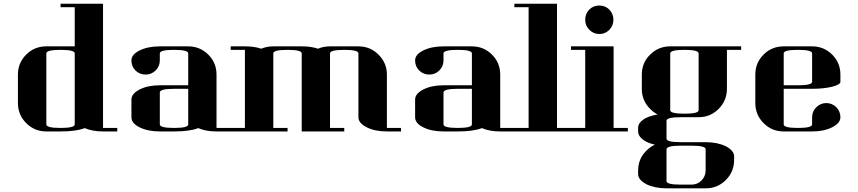

<svg xmlns="http://www.w3.org/2000/svg" viewBox="-20 -712 4649 1040"><path d="M77.1 -153.8V-308.1Q77.1 -371.6 122.1 -416.5Q166.5 -460.9 231 -460.9H384.8V-672.9H308.1V-691.9H538.1V-19H615.2V0H538.1Q480 0 439 -18.1Q393.6 0 308.1 0H231Q167 0 122.1 -44.9Q77.1 -89.8 77.1 -153.8ZM231 -38.1Q231 -19 308.1 -19Q384.8 -19 384.8 -38.1V-422.9Q384.8 -441.9 308.1 -441.9Q231 -441.9 231 -422.9Z M691.9 -172.9Q691.9 -204.6 736.8 -227.5Q781.2 -250 845.7 -250H999.5V-422.9Q999.5 -441.9 922.9 -441.9Q845.7 -441.9 845.7 -422.9V-384.8Q845.7 -353 823.2 -330.6Q800.8 -308.1 768.6 -308.1Q736.8 -308.1 713.9 -330.1Q691.9 -352.1 691.9 -384.8Q691.9 -417 736.8 -439Q781.7 -460.9 845.7 -460.9H999.5Q1063.5 -460.9 1108.4 -416Q1152.8 -371.6 1152.8 -308.1V-19H1230V0H1152.8Q1094.7 0 1053.7 -18.1Q1008.3 0 922.9 0H845.7Q781.7 0 736.8 -22Q691.9 -43.9 691.9 -77.1ZM845.7 -38.1Q845.7 -19 922.9 -19Q999.5 -19 999.5 -38.1V-231H922.9Q845.7 -231 845.7 -210.9Z M1229.5 0V-19H1306.6V-441.9H1229.5V-460.9H1306.6Q1357.9 -460.9 1395.5 -448.2Q1424.3 -460.9 1460.4 -460.9H1614.3Q1666 -460.9 1702.6 -448.2Q1731.4 -460.9 1767.6 -460.9H1921.4Q1985.4 -460.9 2030.3 -416Q2075.7 -370.6 2075.7 -308.1V-19H2152.3V0H2075.7Q2010.7 0 1966.3 -22.5Q1921.4 -45.4 1921.4 -77.1V-422.9Q1921.4 -441.9 1844.7 -441.9Q1767.6 -441.9 1767.6 -422.9V-19H1844.7V0H1614.3V-422.9Q1614.3 -441.9 1537.6 -441.9Q1460.4 -441.9 1460.4 -422.9V-19H1537.6V0Z M2228.5 -172.9Q2228.5 -204.6 2273.4 -227.5Q2317.9 -250 2382.3 -250H2536.1V-422.9Q2536.1 -441.9 2459.5 -441.9Q2382.3 -441.9 2382.3 -422.9V-384.8Q2382.3 -353 2359.9 -330.6Q2337.4 -308.1 2305.2 -308.1Q2273.4 -308.1 2250.5 -330.1Q2228.5 -352.1 2228.5 -384.8Q2228.5 -417 2273.4 -439Q2318.4 -460.9 2382.3 -460.9H2536.1Q2600.1 -460.9 2645 -416Q2689.5 -371.6 2689.5 -308.1V-19H2766.6V0H2689.5Q2631.3 0 2590.3 -18.1Q2544.9 0 2459.5 0H2382.3Q2318.4 0 2273.4 -22Q2228.5 -43.9 2228.5 -77.1ZM2382.3 -38.1Q2382.3 -19 2459.5 -19Q2536.1 -19 2536.1 -38.1V-231H2459.5Q2382.3 -231 2382.3 -210.9Z M2766.1 0V-19H2843.3V-672.9H2766.1V-691.9H2997.1V-19H3074.2V0Z M3072.8 0V-19H3149.9V-441.9H3072.8V-460.9H3303.7V-19H3380.9V0ZM3149.9 -605Q3149.9 -637.7 3171.9 -660.2Q3193.8 -682.1 3226.1 -682.1Q3258.8 -682.1 3280.8 -659.7Q3302.7 -636.7 3302.7 -605.5Q3302.7 -573.2 3280.8 -550.8Q3258.8 -527.8 3226.6 -527.8Q3194.8 -527.8 3172.4 -550.3Q3149.9 -572.8 3149.9 -605Z M3436.5 0V-20Q3436.5 -51.3 3481.4 -74.2Q3513.7 -87.9 3542.5 -91.8Q3521.5 -102.1 3501.5 -122.1Q3456.5 -167 3456.5 -230V-307.1Q3456.5 -372.6 3501.5 -416Q3546.4 -460.9 3610.4 -460.9H3994.6V-441.9H3917.5V-231Q3917.5 -167 3872.6 -122.1Q3827.6 -77.1 3764.2 -77.1H3667.5Q3590.3 -77.1 3590.3 -58.1V39.1Q3590.3 58.1 3667.5 58.1H3802.2Q3865.2 58.1 3911.6 80.1Q3956.5 104.5 3956.5 134.8V153.8Q3956.5 218.3 3911.6 263.2Q3866.7 308.1 3803.2 308.1H3590.3Q3527.8 308.1 3481.4 286.1Q3436.5 261.7 3436.5 231V212.9Q3436.5 147.5 3481.4 104Q3503.4 82 3527.3 71.8Q3500 65.4 3481.4 56.2Q3436.5 31.7 3436.5 0ZM3590.3 97.2V269Q3590.3 288.1 3667.5 288.1H3725.6Q3757.3 288.1 3779.3 266.1Q3802.2 243.2 3802.2 210.9V96.2Q3802.2 77.1 3725.6 77.1H3667.5Q3590.3 77.1 3590.3 97.2ZM3610.4 -115.2Q3610.4 -96.2 3687.5 -96.2Q3764.2 -96.2 3764.2 -115.2V-422.9Q3764.2 -441.9 3687.5 -441.9Q3610.4 -441.9 3610.4 -422.9Z M4071.3 -153.8V-308.1Q4071.3 -371.6 4116.2 -416.5Q4160.6 -460.9 4225.1 -460.9H4378.9Q4442.9 -460.9 4487.8 -416Q4532.2 -371.6 4532.2 -308.1V-269Q4532.2 -253.4 4487.3 -242.2Q4441.4 -231 4378.9 -231H4225.1V-38.1Q4225.1 -19 4302.2 -19Q4378.9 -19 4378.9 -38.1V-77.1Q4378.9 -108.4 4401.4 -130.9Q4424.3 -153.3 4455.1 -153.8Q4487.3 -153.8 4510.3 -130.9Q4532.2 -108.4 4532.2 -76.7Q4532.2 -45.4 4487.3 -22.5Q4442.9 0 4378.9 0H4225.1Q4161.1 0 4116.2 -44.9Q4071.3 -89.8 4071.3 -153.8ZM4225.1 -250H4302.2Q4378.9 -250 4378.9 -269V-422.9Q4378.9 -441.9 4302.2 -441.9Q4225.1 -441.9 4225.1 -422.9Z"/></svg>

Font: Hjet
Style: Regular
Weight: 400
Designer: T. Christopher White
Version: Version 1.2